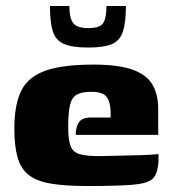

<svg xmlns="http://www.w3.org/2000/svg" viewBox="-20 -617 572 642"><path d="M272 5Q198 5 150.5 -3Q103 -11 76.5 -31.5Q50 -52 39 -90Q28 -128 28 -187Q28 -267 51 -313.5Q74 -360 131.5 -380.5Q189 -401 292 -401Q373 -401 420.5 -385Q468 -369 488.5 -336Q509 -303 509 -251V-166H233Q233 -191 243.5 -207.5Q254 -224 284 -224H350V-243Q349 -276 336.5 -293Q324 -310 285 -310Q253 -310 236.5 -300.5Q220 -291 214 -265.5Q208 -240 208 -191Q208 -149 216 -128.5Q224 -108 246.5 -101.5Q269 -95 312 -95Q329 -95 359.5 -96Q390 -97 422.5 -97.5Q455 -98 480 -99.5Q505 -101 510 -102V-81Q510 -66 505.5 -47.5Q501 -29 490 -19Q473 -3 421 1Q369 5 272 5ZM275 -458Q222 -458 194 -470Q166 -482 156.5 -512.5Q147 -543 147 -597H212Q212 -556 225 -539.5Q238 -523 275 -523Q315 -523 325.5 -540.5Q336 -558 336 -597H401Q401 -542 391 -511.5Q381 -481 354 -469.5Q327 -458 275 -458Z"/></svg>

Font: Genos Thin ExtraBold
Style: Regular
Weight: 800
Version: Version 1.010